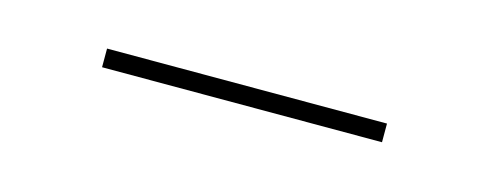

<svg xmlns="http://www.w3.org/2000/svg" viewBox="-20 -693 406 159"><g transform="rotate(15 182.5 -614.0)"><path d="M62.5 -606V-622H302.5V-606Z"/></g></svg>

Font: Anek Bangla Medium Thin
Style: Regular
Weight: 250
Version: Version 1.003